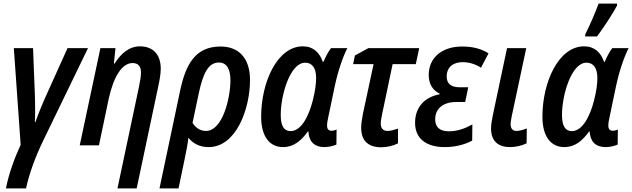

<svg xmlns="http://www.w3.org/2000/svg" viewBox="-20 -809 3520 1069"><path d="M13 240H125C142 160 176 65 222 -29L470 -541H356L240 -284C218 -236 195 -180 177 -129H174C176 -150 176 -238 174 -285L164 -541H57L95 -3C58 78 29 159 13 240Z M634 240H741L862 -332C869 -365 875 -399 875 -426C875 -509 829 -551 759 -551C698 -551 652 -509 618 -455H614L623 -541H539L424 0H531L585 -258C613 -386 661 -458 718 -458C750 -458 765 -439 765 -405C765 -384 760 -357 754 -327Z M1127 -80C1093 -80 1068 -99 1052 -125L1086 -286C1111 -406 1142 -461 1199 -461C1242 -461 1263 -424 1263 -363C1263 -262 1219 -80 1127 -80ZM868 240H974L1009 72C1017 32 1025 -5 1029 -42C1054 -11 1090 10 1142 10C1295 10 1372 -203 1372 -364C1372 -479 1315 -550 1208 -550C1070 -550 1014 -455 982 -300Z M1556 10C1616 10 1657 -26 1694 -77H1697C1700 -29 1722 10 1787 10C1810 10 1838 3 1853 -4L1854 -88C1844 -83 1834 -81 1825 -81C1810 -81 1801 -90 1801 -110C1801 -123 1804 -140 1808 -158L1844 -330C1862 -414 1889 -493 1914 -541H1823C1808 -522 1792 -491 1781 -465H1777C1759 -517 1724 -551 1666 -551C1524 -551 1434 -352 1434 -159C1434 -48 1482 10 1556 10ZM1598 -79C1561 -79 1543 -108 1543 -169C1543 -282 1596 -460 1679 -460C1719 -460 1740 -429 1740 -375C1740 -341 1734 -298 1721 -248C1699 -162 1657 -79 1598 -79Z M2102 11C2135 11 2172 2 2196 -11V-93C2175 -86 2156 -80 2138 -80C2113 -80 2100 -95 2100 -120C2100 -135 2103 -151 2107 -171L2166 -452H2295L2314 -541H2031L1956 -500L1946 -452H2060L2001 -177C1995 -147 1991 -119 1991 -97C1991 -22 2034 11 2102 11Z M2456 10C2517 10 2570 -5 2609 -26L2610 -116C2570 -94 2528 -78 2479 -78C2425 -78 2403 -104 2403 -145C2403 -206 2450 -241 2519 -241H2570L2587 -323H2541C2490 -323 2467 -344 2467 -383C2467 -435 2503 -463 2556 -463C2593 -463 2629 -451 2658 -432L2700 -512C2659 -538 2612 -550 2552 -550C2447 -550 2367 -493 2367 -391C2367 -339 2392 -304 2428 -288L2427 -284C2343 -268 2291 -211 2291 -125C2291 -40 2350 10 2456 10Z M2820 10C2853 10 2888 1 2912 -11L2913 -94C2892 -86 2873 -80 2855 -80C2834 -80 2823 -94 2823 -117C2823 -130 2826 -144 2829 -161L2910 -541H2803L2724 -168C2718 -138 2714 -113 2714 -94C2714 -22 2755 10 2820 10Z M3238 -606H3304C3339 -652 3394 -737 3415 -777L3416 -789H3313C3297 -745 3261 -661 3239 -619ZM3122 10C3182 10 3223 -26 3260 -77H3263C3266 -29 3288 10 3353 10C3376 10 3404 3 3419 -4L3420 -88C3410 -83 3400 -81 3391 -81C3376 -81 3367 -90 3367 -110C3367 -123 3370 -140 3374 -158L3410 -330C3428 -414 3455 -493 3480 -541H3389C3374 -522 3358 -491 3347 -465H3343C3325 -517 3290 -551 3232 -551C3090 -551 3000 -352 3000 -159C3000 -48 3048 10 3122 10ZM3164 -79C3127 -79 3109 -108 3109 -169C3109 -282 3162 -460 3245 -460C3285 -460 3306 -429 3306 -375C3306 -341 3300 -298 3287 -248C3265 -162 3223 -79 3164 -79Z"/></svg>

Font: Noto Sans Display SemiCondensed Medium
Style: Italic
Weight: 500
Width: 4
Italic angle: -12°
Designer: Monotype Design Team
Foundry: Monotype Imaging Inc.
Version: Version 1.900